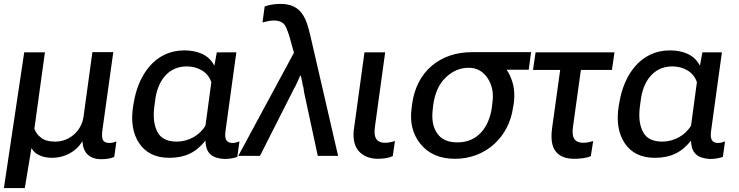

<svg xmlns="http://www.w3.org/2000/svg" viewBox="-33 -798 3784 983"><path d="M-13 165H94L128 -40C136 -26 147 -13 165 -5C183 5 207 10 235 10C296 10 357 -21 388 -74H389C393 -16 424 17 486 17C513 17 537 13 552 5L563 -74C551 -69 539 -66 527 -66C513 -66 502 -70 496 -78C489 -88 488 -104 491 -130L547 -531H440L394 -196C382 -126 322 -73 250 -73C217 -73 192 -80 176 -94C159 -107 149 -122 143 -139L197 -530H91Z M833 10C912 10 968 -15 1018 -77H1019C1021 -12 1053 12 1116 16C1145 16 1170 10 1182 5L1193 -74C1183 -70 1169 -66 1158 -66C1144 -66 1133 -70 1127 -79C1120 -88 1118 -105 1122 -131L1177 -530H1077L1065 -464H1063C1033 -522 971 -540 910 -540C758 -540 674 -410 652 -273L649 -257C636 -177 647 -113 680 -64C713 -15 765 10 833 10ZM872 -73C824 -73 791 -89 774 -121C756 -153 750 -197 757 -252L761 -281C771 -373 821 -458 923 -458C978 -458 1031 -432 1049 -377L1019 -155C989 -104 931 -73 872 -73Z M1187 0H1298L1462 -324C1469 -340 1476 -351 1481 -360C1486 -369 1492 -385 1504 -411H1507C1513 -385 1516 -368 1517 -362C1520 -355 1522 -343 1524 -325L1594 0H1698L1556 -615C1535 -707 1509 -778 1403 -778C1371 -778 1345 -773 1322 -765L1311 -683C1318 -684 1326 -687 1336 -689C1348 -692 1359 -693 1369 -693C1395 -693 1413 -685 1424 -671C1435 -656 1447 -622 1461 -567L1472 -528Z M1903 15C1934 15 1963 9 1978 1L1989 -76C1973 -71 1956 -67 1939 -67C1917 -67 1903 -73 1894 -86C1885 -99 1882 -121 1887 -152L1939 -530H1833L1781 -151C1771 -94 1780 -52 1803 -25C1826 1 1859 15 1903 15Z M2297 15C2453 15 2574 -96 2594 -250L2597 -265C2604 -316 2599 -360 2583 -399C2577 -415 2569 -429 2561 -441H2674L2686 -531H2384C2218 -531 2099 -431 2077 -265L2075 -249C2064 -175 2078 -113 2119 -62C2160 -11 2218 15 2297 15ZM2310 -69C2260 -69 2226 -84 2204 -117C2183 -148 2176 -190 2183 -242L2185 -261C2194 -323 2215 -370 2251 -403C2285 -435 2323 -451 2367 -451C2409 -451 2441 -432 2464 -397C2487 -362 2495 -321 2488 -272L2485 -246C2471 -150 2415 -69 2310 -69Z M2696 -440H2835L2794 -145C2786 -88 2792 -48 2812 -23C2832 3 2864 15 2908 15C2930 15 2973 12 2992 1L3004 -76C2988 -71 2971 -67 2954 -67C2932 -67 2917 -73 2908 -86C2899 -99 2896 -121 2901 -152L2941 -440H3100L3113 -530H2709Z M3319 10C3398 10 3454 -15 3504 -77H3505C3507 -12 3539 12 3602 16C3631 16 3656 10 3668 5L3679 -74C3669 -70 3655 -66 3644 -66C3630 -66 3619 -70 3613 -79C3606 -88 3604 -105 3608 -131L3663 -530H3563L3551 -464H3549C3519 -522 3457 -540 3396 -540C3244 -540 3160 -410 3138 -273L3135 -257C3122 -177 3133 -113 3166 -64C3199 -15 3251 10 3319 10ZM3358 -73C3310 -73 3277 -89 3260 -121C3242 -153 3236 -197 3243 -252L3247 -281C3257 -373 3307 -458 3409 -458C3464 -458 3517 -432 3535 -377L3505 -155C3475 -104 3417 -73 3358 -73Z"/></svg>

Font: Cheyenne Sans Medium
Style: Italic
Weight: 500
Italic angle: -8.13011°
Designer: The Public Sans project authors (U.S. Web Design System), Libre Franklin designed by Pablo Impallari and Rodrigo Fuenzal
Foundry: The Cheyenne Sans Project Authors
Version: Version 2.007